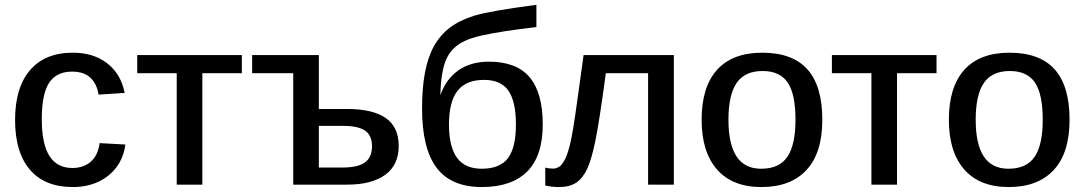

<svg xmlns="http://www.w3.org/2000/svg" viewBox="-20 -753 4423 783"><path d="M276.9 9.8Q162.6 9.8 102.1 -60.8Q41.5 -131.3 41.5 -263.7Q41.5 -396 102.5 -467Q163.6 -538.1 276.9 -538.1Q361.8 -538.1 417.7 -494.4Q473.6 -450.7 488.3 -374L381.8 -367.2Q375.5 -410.2 349.1 -435.5Q322.8 -460.9 273.9 -460.9Q210 -460.9 180.2 -415.3Q150.4 -369.6 150.4 -266.6Q150.4 -166 181.6 -116.9Q212.9 -67.9 275.4 -67.9Q319.8 -67.9 349.6 -93Q379.4 -118.2 386.2 -169.4L491.2 -163.6Q484.4 -110.8 455.6 -72Q426.8 -33.2 381.1 -11.7Q335.4 9.8 276.9 9.8Z M805.2 -454.6V0H700.7V-454.6H539.6V-528.3H966.3V-454.6Z M1394.5 -308.6Q1499.5 -308.6 1552.7 -272Q1606 -235.4 1606 -157.2Q1606 -80.6 1551.3 -40.3Q1496.6 0 1395 0H1175.8V-454.6H1008.3V-528.3H1280.3V-308.6ZM1280.3 -69.8H1376.5Q1439.5 -69.8 1468.3 -90.6Q1497.1 -111.3 1497.1 -157.2Q1497.1 -200.2 1469.2 -220Q1441.4 -239.7 1377 -239.7H1280.3Z M1973.6 -501.5Q2086.9 -501.5 2140.1 -437.7Q2193.4 -374 2193.4 -246.1Q2193.4 -116.7 2129.9 -53.5Q2066.4 9.8 1945.3 9.8Q1819.8 9.8 1760.5 -68.8Q1701.2 -147.5 1701.2 -310.5Q1701.2 -393.6 1712.9 -456.3Q1724.6 -519 1749.5 -564.5Q1774.9 -609.9 1814.5 -640.1Q1854 -670.4 1914.1 -689Q1943.8 -698.2 2007.3 -709.5Q2070.8 -720.7 2167.5 -733.4V-642.6Q2099.1 -634.8 2041.7 -626Q1984.4 -617.2 1942.4 -607.7Q1900.4 -598.1 1877.4 -586.9Q1822.8 -562.5 1800.3 -512Q1777.8 -461.4 1775.9 -364.3Q1798.3 -430.2 1848.9 -465.8Q1899.4 -501.5 1973.6 -501.5ZM2084 -245.1Q2084 -338.9 2053.5 -383.1Q2022.9 -427.2 1953.6 -427.2Q1880.4 -427.2 1845.7 -382.6Q1811 -337.9 1811 -245.1Q1811 -154.8 1843.5 -109.9Q1876 -64.9 1944.3 -64.9Q2019.5 -64.9 2051.8 -108.4Q2084 -151.9 2084 -245.1Z M2374 -63Q2356 -25.4 2329.3 -7.8Q2302.7 9.8 2259.3 9.8Q2245.6 9.8 2230.2 8.1Q2214.8 6.3 2203.6 3.4V-69.8Q2216.3 -65.4 2236.8 -65.4Q2246.1 -65.4 2258.3 -71.5Q2270.5 -77.6 2283.9 -103Q2297.4 -128.4 2309.6 -186.5Q2313.5 -205.1 2317.6 -230.5Q2321.8 -255.9 2327.4 -294.4Q2333 -333 2340.8 -389.9Q2348.6 -446.8 2359.9 -528.3H2728V0H2623V-454.6H2450.7Q2437 -352.1 2426 -282Q2415 -211.9 2407.2 -175.3Q2392.1 -101.6 2374 -63Z M3333.5 -264.6Q3333.5 -129.4 3269 -59.8Q3204.6 9.8 3085.4 9.8Q2966.8 9.8 2904.1 -61.8Q2841.3 -133.3 2841.3 -264.6Q2841.3 -398.4 2904.3 -468.3Q2967.3 -538.1 3088.4 -538.1Q3211.9 -538.1 3272.7 -470.2Q3333.5 -402.3 3333.5 -264.6ZM3224.1 -264.6Q3224.1 -369.1 3192.4 -416.3Q3160.6 -463.4 3089.8 -463.4Q3017.6 -463.4 2984.1 -414.8Q2950.7 -366.2 2950.7 -264.6Q2950.7 -165.5 2983.6 -115.2Q3016.6 -64.9 3084 -64.9Q3158.2 -64.9 3191.2 -113.8Q3224.1 -162.6 3224.1 -264.6Z M3638.2 -454.6V0H3533.7V-454.6H3372.6V-528.3H3799.3V-454.6Z M4341.8 -264.6Q4341.8 -129.4 4277.3 -59.8Q4212.9 9.8 4093.8 9.8Q3975.1 9.8 3912.4 -61.8Q3849.6 -133.3 3849.6 -264.6Q3849.6 -398.4 3912.6 -468.3Q3975.6 -538.1 4096.7 -538.1Q4220.2 -538.1 4281 -470.2Q4341.8 -402.3 4341.8 -264.6ZM4232.4 -264.6Q4232.4 -369.1 4200.7 -416.3Q4168.9 -463.4 4098.1 -463.4Q4025.9 -463.4 3992.4 -414.8Q3959 -366.2 3959 -264.6Q3959 -165.5 3991.9 -115.2Q4024.9 -64.9 4092.3 -64.9Q4166.5 -64.9 4199.5 -113.8Q4232.4 -162.6 4232.4 -264.6Z"/></svg>

Font: Arimo Medium
Style: Regular
Weight: 500
Designer: Steve Matteson
Foundry: Monotype Imaging Inc.
Version: Version 1.33